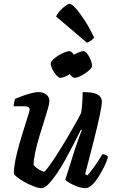

<svg xmlns="http://www.w3.org/2000/svg" viewBox="-20 -979 602 999"><path d="M196 0Q180 0 156.5 -9Q133 -18 109.5 -31Q86 -44 70 -56.5Q54 -69 52 -75Q52 -105 60 -145.5Q68 -186 80.5 -229Q93 -272 105 -310.5Q117 -349 125.5 -375.5Q134 -402 134 -409Q134 -420 126 -423Q118 -426 106 -426H51Q51 -437 54 -448Q57 -459 58 -464Q73 -471 96 -479.5Q119 -488 142.5 -494Q166 -500 180 -500Q204 -500 220.5 -487.5Q237 -475 237 -453Q237 -441 229 -412.5Q221 -384 208.5 -345.5Q196 -307 183.5 -265Q171 -223 163 -185Q155 -147 155 -120Q165 -108 182.5 -97Q200 -86 209 -86Q214 -86 231.5 -109.5Q249 -133 273 -170Q297 -207 322 -249Q347 -291 368.5 -329Q390 -367 402 -391Q406 -414 408 -445Q410 -476 410 -500Q447 -500 468.5 -494.5Q490 -489 500 -477.5Q510 -466 510 -449Q510 -432 499.5 -381.5Q489 -331 469.5 -253Q450 -175 423 -73L434 -66Q445 -77 460 -97Q475 -117 489.5 -139Q504 -161 513 -177Q522 -177 531 -172.5Q540 -168 542 -163Q537 -142 523.5 -114.5Q510 -87 493.5 -60.5Q477 -34 459 -17Q441 0 425 0Q406 0 382.5 -8.5Q359 -17 341 -27.5Q323 -38 320 -45L373 -212Q383 -241 392 -266Q401 -291 406 -301L401 -304Q384 -270 363 -229Q342 -188 319.5 -147.5Q297 -107 274 -73.5Q251 -40 231 -20Q211 0 196 0ZM294 -574Q286 -574 273.5 -587.5Q261 -601 252.5 -618.5Q244 -636 244 -648Q244 -657 255.5 -668.5Q267 -680 283.5 -690Q300 -700 316 -706.5Q332 -713 340 -713Q350 -713 360.5 -699.5Q371 -686 378.5 -668Q386 -650 386 -638Q386 -629 375.5 -618.5Q365 -608 349.5 -597.5Q334 -587 319 -580.5Q304 -574 294 -574ZM368 -574Q360 -574 347.5 -587.5Q335 -601 326.5 -618.5Q318 -636 318 -648Q318 -657 329.5 -668.5Q341 -680 357.5 -690Q374 -700 390 -706.5Q406 -713 413 -713Q424 -713 434 -699.5Q444 -686 451.5 -668Q459 -650 459 -638Q459 -629 449 -618.5Q439 -608 423.5 -597.5Q408 -587 393 -580.5Q378 -574 368 -574ZM432 -757 272 -893Q279 -909 293 -924Q307 -939 321 -949Q335 -959 342 -959Q353 -959 373 -937Q393 -915 419 -875.5Q445 -836 470 -783Q465 -777 454.5 -768.5Q444 -760 432 -757Z"/></svg>

Font: Texturina Medium 12pt SemiBold
Style: Italic
Weight: 600
Italic angle: -11°
Version: Version 1.002